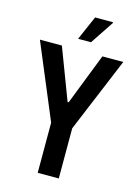

<svg xmlns="http://www.w3.org/2000/svg" viewBox="-130 -949 741 1021"><g transform="rotate(15 240.5 -438.5)"><path d="M182 0V-276L10 -687H131L238 -405H244L354 -687H469L298 -276V0ZM205 -744 263 -877H361L362 -873L276 -744Z"/></g></svg>

Font: Archivo ExtraCondensed SemiBold
Style: Regular
Weight: 600
Width: 2
Designer: Hector Gatti
Foundry: Omnibus-Type
Version: Version 2.001